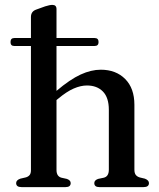

<svg xmlns="http://www.w3.org/2000/svg" viewBox="-20 -765 652 785"><path d="M23 -593Q23 -609.5 38.5 -609.5H106.5V-695.5Q106.5 -718.5 128.5 -726L164.5 -739Q183.5 -745 194 -745Q211 -745 211 -728V-609.5H367Q383 -609.5 383 -593Q383 -577 367 -577H211V-393.5Q266.5 -440.5 309.5 -460.2Q352.5 -480 392 -480Q454 -480 491.8 -442Q529.5 -404 529.5 -336.5V-71.5Q529.5 -57 535.2 -49.8Q541 -42.5 551.5 -39.5L572.5 -34.5Q589 -28 589 -16.5Q589 0 567 0H386.5Q365.5 0 365.5 -16.5Q365.5 -28 381 -33.5L404.5 -38.5Q425 -43.5 425 -71.5V-316Q425 -366 400.8 -390.8Q376.5 -415.5 335.5 -415.5Q310 -415.5 281.2 -403Q252.5 -390.5 218.5 -362L211 -356V-70Q211 -44 231 -38.5L253.5 -33.5Q269 -28 269 -16.5Q269 0 248 0H68Q46 0 46 -16.5Q46 -28.5 63 -34.5L86.5 -40Q96 -43 101.2 -49.5Q106.5 -56 106.5 -69.5V-577H38Q23 -577 23 -593Z"/></svg>

Font: Fraunces 9pt
Style: Regular
Weight: 400
Version: Version 1.000;[b76b70a41]